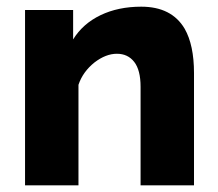

<svg xmlns="http://www.w3.org/2000/svg" viewBox="-20 -555 652 575"><path d="M533 -469Q494 -535 403 -535Q334 -535 281 -509.5Q228 -484 199 -437V-525H55V0H215V-301Q228 -340 263 -368Q297 -394 330 -394Q363 -394 382 -369.5Q401 -345 401 -295V0H561V-336Q561 -420 533 -469Z"/></svg>

Font: RT Raleway ExtraBold
Style: Regular
Weight: 400
Designer: Matt McInerney, Pablo Impallari, Rodrigo Fuenzalida — Edited by Milan Moffatt in April 2016
Foundry: Matt McInerney, Pablo Impallari, Rodrigo Fuenzalida — Edited by Milan Moffatt in April 2016
Version: Version 3.001